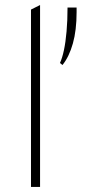

<svg xmlns="http://www.w3.org/2000/svg" viewBox="-20 -742 359 762"><path d="M103 0V-704L139 -722V0ZM228 -484 218 -492Q227 -511.5 233.8 -543.2Q240.5 -575 244.2 -617.5Q248 -660 248 -712H284V-694Q284 -622 269.2 -569.5Q254.5 -517 228 -484Z"/></svg>

Font: Overpass Thin
Style: Regular
Weight: 250
Designer: Delve Withrington, Dave Bailey, Thomas Jockin
Foundry: Delve Fonts LLC
Version: Version 4.000